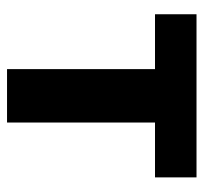

<svg xmlns="http://www.w3.org/2000/svg" viewBox="-36 -528 565 532"><g transform="rotate(90 246.0 -262.5)"><path d="M172 -410V0H320V-410H472V-525H20V-410Z"/></g></svg>

Font: Braiins Sans
Style: Bold
Weight: 700
Designer: Mike Abbink, Paul van der Laan, Pieter van Rosmalen, Jiri Chlebus, Lubos Buracinsky
Foundry: Bold Monday, Sudetype
Version: Version 1.000;hotconv 1.0.109;makeotfexe 2.5.65596